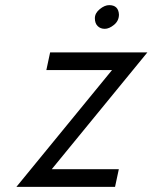

<svg xmlns="http://www.w3.org/2000/svg" viewBox="-20 -728 594 748"><path d="M181.6 -68.8H442.9L428.2 0H43.9L416.5 -455.1H160.6L175.3 -523.9H554.2ZM405.3 -708Q441.4 -708 443.4 -671.4Q443.4 -647 424.3 -631.3Q405.3 -615.7 388.2 -615.7Q371.1 -615.7 360.4 -626.5Q349.6 -637.2 349.6 -657Q349.6 -676.8 368.7 -692.4Q387.7 -708 405.3 -708Z"/></svg>

Font: Tuffy
Style: Italic
Weight: 400
Italic angle: -12°
Designer: Thatcher Ulrich, Karoly Barta and Michael Everson
Version: Version 001.271